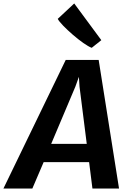

<svg xmlns="http://www.w3.org/2000/svg" viewBox="-74 -1095 741 1115"><path d="M113.8 0H-54.2L307.7 -747H499L617.3 0H462.8L443.5 -153.5H179.5ZM363.5 -591.4 223.3 -259.6H429.8L387.9 -591.2L384.2 -648.8ZM514.4 -861.8 458.6 -817.3Q439.7 -824.3 409.9 -845.3Q380.1 -866.4 348.8 -893.4Q317.6 -920.5 293.2 -945.5Q268.9 -970.5 261.3 -985.5L357 -1074.9Z"/></svg>

Font: Merriweather Sans Variable Regular
Style: Italic
Weight: 300
Italic angle: -8°
Designer: Eben Sorkin
Foundry: Eben Sorkin
Version: Version 2.001